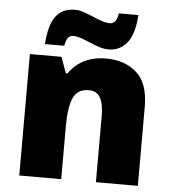

<svg xmlns="http://www.w3.org/2000/svg" viewBox="-54 -821 778 871"><g transform="rotate(5 335.0 -386.0)"><path d="M412 -563Q498 -563 552 -515Q606 -467 606 -360V0H415V-302Q415 -357 399 -385Q383 -413 348 -413Q294 -413 275.5 -369Q257 -325 257 -242V0H66V-553H210L236 -480H243Q261 -506 285.5 -524.5Q310 -543 341.5 -553Q373 -563 412 -563ZM130 -604Q133 -650 142.5 -682Q152 -714 167.5 -733.5Q183 -753 204.5 -762Q226 -771 253 -771Q272 -771 292.5 -764Q313 -757 335 -747.5Q357 -738 377.5 -731Q398 -724 417 -724Q426 -724 436.5 -732.5Q447 -741 452 -772H541Q535 -682 502 -643.5Q469 -605 421 -605Q399 -605 377 -612Q355 -619 333.5 -628.5Q312 -638 291.5 -645Q271 -652 253 -652Q244 -652 234 -644Q224 -636 218 -604Z"/></g></svg>

Font: Noto Sans Devanagari Black
Style: Regular
Weight: 900
Version: Version 2.003